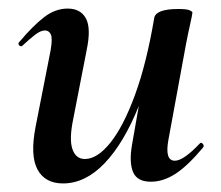

<svg xmlns="http://www.w3.org/2000/svg" viewBox="-20 -415 516 448"><path d="M127 13Q85 13 67.5 -19.5Q50 -52 63 -119L98 -297Q103 -326 98.5 -335Q94 -344 85 -344Q75 -344 62 -334Q49 -324 33 -309Q29 -305 25 -309Q21 -313 25 -317Q57 -355 83 -375Q109 -395 138 -395Q168 -395 180.5 -372Q193 -349 182 -297L151 -138Q141 -90 149 -67Q157 -44 178 -44Q207 -44 237.5 -82Q268 -120 295 -193.5Q322 -267 340 -374L358 -373Q339 -255 304 -168Q269 -81 224 -34Q179 13 127 13ZM332 9Q300 9 290.5 -13.5Q281 -36 288 -77L340 -374Q345 -394 396 -394Q416 -394 422.5 -391Q429 -388 429 -386Q429 -382 424 -360Q419 -338 414 -312L373 -89Q364 -40 388 -40Q398 -40 412.5 -50Q427 -60 446 -80Q449 -84 453 -79.5Q457 -75 454 -71Q418 -28 389.5 -9.5Q361 9 332 9Z"/></svg>

Font: Cormorant Garamond Light
Style: Bold Italic
Weight: 700
Italic angle: -10°
Version: Version 4.001